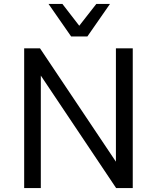

<svg xmlns="http://www.w3.org/2000/svg" viewBox="-20 -949 791 969"><path d="M102 0V-705H182L567 -130H565V-705H650V0H566L183 -572H186V0ZM339 -765 225 -929H295L380 -819L466 -929H535L421 -765Z"/></svg>

Font: Nunito Sans 7pt SemiCondensed
Style: Regular
Weight: 400
Width: 4
Designer: Vernon Adams
Foundry: Vernon Adams
Version: Version 3.101;gftools[0.9.27]